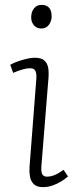

<svg xmlns="http://www.w3.org/2000/svg" viewBox="-20 -754 322 788"><path d="M129 -429Q131 -451 125.5 -462.5Q120 -474 104 -474Q90 -474 72.5 -469Q55 -464 34 -455L22 -488Q41 -499 72 -508Q103 -517 123 -517Q151 -517 163.5 -504.5Q176 -492 178.5 -471Q181 -450 178 -422L150 -74Q148 -48 153.5 -38.5Q159 -29 173 -29Q188 -29 204 -35.5Q220 -42 241 -57L259 -30Q247 -19 230.5 -9Q214 1 195 7.5Q176 14 156 14Q131 14 118.5 1.5Q106 -11 103 -29.5Q100 -48 101 -66ZM108 -683Q108 -705 119.5 -719.5Q131 -734 150 -734Q164 -734 173.5 -728.5Q183 -723 187.5 -712.5Q192 -702 192 -687Q192 -668 181 -652.5Q170 -637 149 -637Q131 -637 119.5 -650Q108 -663 108 -683Z"/></svg>

Font: Literata ExtraLight
Style: Italic
Weight: 250
Italic angle: -2°
Designer: Latin by Veronika Burian and Jose Scaglione. Greek by Irene Vlachou. Cyrillic by Vera Evstafieva
Foundry: TypeTogether
Version: Version 3.002